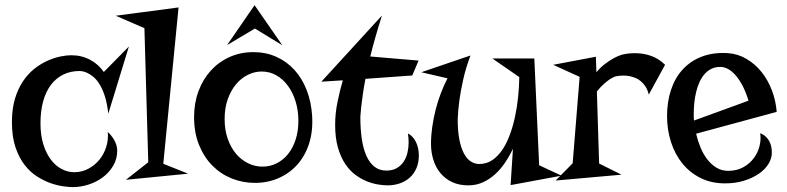

<svg xmlns="http://www.w3.org/2000/svg" viewBox="-20 -705 3096 755"><path d="M259.8 -487.8Q300.8 -487.8 334.2 -470Q367.7 -452.1 388.2 -421.9L486.8 -522L405.8 -257.8Q401.4 -298.8 392.1 -327.4Q382.8 -356 370.8 -374.8Q358.9 -393.6 345.9 -403.8Q333 -414.1 322 -418.9Q311 -423.8 303 -424.8Q294.9 -425.8 293 -425.8Q257.8 -425.8 229.5 -412.1Q201.2 -398.4 180.9 -372.1Q160.6 -345.7 149.9 -307.4Q139.2 -269 139.2 -220.2Q139.2 -173.3 150.4 -137.5Q161.6 -101.6 180.2 -77.1Q198.7 -52.7 222.7 -40.3Q246.6 -27.8 272 -27.8Q301.8 -27.8 327.1 -41.3Q352.5 -54.7 370.6 -76.7Q388.7 -98.6 397.7 -127.2Q406.7 -155.8 403.8 -186Q409.7 -180.7 416.3 -172.9Q422.9 -165 428.5 -155.5Q434.1 -146 437.5 -135Q440.9 -124 440.9 -112.8Q440.9 -79.6 425 -53Q409.2 -26.4 384.3 -7.8Q359.4 10.7 328.1 20.8Q296.9 30.8 266.1 30.8Q252.9 30.8 230.2 27.8Q207.5 24.9 180.9 15.9Q154.3 6.8 127 -10.3Q99.6 -27.3 77.4 -55.7Q55.2 -84 41 -125.5Q26.9 -167 26.9 -225.1Q26.9 -276.9 38.8 -316.7Q50.8 -356.4 70.6 -385.7Q90.3 -415 115.2 -434.6Q140.1 -454.1 166 -465.8Q191.9 -477.5 216.6 -482.7Q241.2 -487.8 259.8 -487.8Z M622.1 -61 719.7 -22 475.1 2 563 -66.9 547.9 -594.2 435.1 -643.1 682.1 -675.8Z M743.2 -245.1Q743.2 -299.8 760.5 -346.4Q777.8 -393.1 808.8 -427.2Q839.8 -461.4 882.6 -480.7Q925.3 -500 976.1 -500Q1025.4 -500 1066.4 -481.7Q1107.4 -463.4 1137.7 -430.2Q1168 -397 1186 -350.6Q1204.1 -304.2 1207.5 -248Q1210.9 -188 1195.1 -139.4Q1179.2 -90.8 1148.4 -56.9Q1117.7 -22.9 1075 -4.4Q1032.2 14.2 982.4 14.2Q934.6 14.2 891.4 -3.2Q848.1 -20.5 815.2 -53.7Q782.2 -86.9 762.7 -135Q743.2 -183.1 743.2 -245.1ZM863.3 -236.8Q863.3 -193.8 875.5 -159.2Q887.7 -124.5 908.2 -100.3Q928.7 -76.2 955.6 -63Q982.4 -49.8 1012.2 -49.8Q1042 -49.8 1067.9 -62.7Q1093.8 -75.7 1112.8 -99.4Q1131.8 -123 1142.6 -156.2Q1153.3 -189.5 1153.3 -230Q1153.3 -270 1142.6 -305.4Q1131.8 -340.8 1112.5 -367.2Q1093.3 -393.6 1066.9 -408.7Q1040.5 -423.8 1009.3 -423.8Q981.4 -423.8 955.3 -411.1Q929.2 -398.4 908.7 -374.3Q888.2 -350.1 875.7 -315.4Q863.3 -280.8 863.3 -236.8ZM1090.3 -526.9 982.4 -592.8 873 -527.8 981 -684.6Z M1297.9 -213.9Q1297.9 -259.8 1307.4 -305.4Q1316.9 -351.1 1328.1 -389.2L1243.7 -383.8L1481.9 -644Q1453.6 -554.7 1436 -482.9L1626 -466.8L1601.1 -408.2L1417 -395Q1410.2 -359.4 1406.5 -331.8Q1402.8 -304.2 1400.4 -285.2Q1397.9 -262.7 1397 -246.1Q1397 -197.3 1402.8 -158.2Q1408.7 -119.1 1421.1 -91.6Q1433.6 -64 1452.9 -49.1Q1472.2 -34.2 1499 -34.2Q1523.9 -34.2 1540.8 -44.2Q1557.6 -54.2 1567.9 -70.1Q1578.1 -85.9 1582.5 -105.7Q1586.9 -125.5 1586.9 -145Q1586.9 -163.1 1584 -180.2Q1605 -169.4 1616 -145.8Q1627 -122.1 1627 -94.2Q1627 -65.4 1617.4 -43.5Q1607.9 -21.5 1591.3 -6.6Q1574.7 8.3 1552.2 16.1Q1529.8 23.9 1503.9 23.9Q1488.3 23.9 1467 20.5Q1445.8 17.1 1422.9 8.1Q1399.9 -1 1377.4 -17.6Q1355 -34.2 1337.4 -60.5Q1319.8 -86.9 1308.8 -124.8Q1297.9 -162.6 1297.9 -213.9Z M2081.1 -475.1 2100.1 -55.2 2188 -14.2 1987.8 22.9 1997.1 -120.1Q1983.4 -91.3 1965.8 -65.2Q1948.2 -39.1 1926.3 -19.3Q1904.3 0.5 1878.2 12.2Q1852.1 23.9 1821.8 23.9Q1785.6 23.9 1758.3 11.2Q1731 -1.5 1712.4 -23.7Q1693.8 -45.9 1684.3 -75.9Q1674.8 -106 1674.8 -140.1Q1674.8 -171.9 1679.7 -206.1Q1684.6 -240.2 1693.1 -273.7Q1701.7 -307.1 1713.6 -338.6Q1725.6 -370.1 1739.7 -397L1636.7 -420.9L1830.1 -486.8Q1811.5 -437.5 1801.5 -392.3Q1791.5 -347.2 1786.6 -312Q1781.2 -271 1779.8 -235.8Q1779.8 -190.4 1786.1 -157.5Q1792.5 -124.5 1803.7 -102.8Q1814.9 -81.1 1830.6 -70.6Q1846.2 -60.1 1864.7 -60.1Q1893.1 -60.1 1915.5 -75.2Q1938 -90.3 1955.3 -116Q1972.7 -141.6 1985.1 -175.8Q1997.6 -210 2005.6 -248Q2013.7 -286.1 2017.6 -325.7Q2021.5 -365.2 2022 -401.9L1916 -475.1Z M2531.2 -333Q2526.9 -351.1 2518.8 -363.8Q2510.7 -376.5 2500.7 -385Q2490.7 -393.6 2479.5 -398.2Q2468.3 -402.8 2457 -405.3Q2430.7 -410.6 2400.9 -404.8Q2390.6 -401.4 2378.9 -394Q2368.7 -387.2 2355.5 -375.7Q2342.3 -364.3 2327.1 -345.2L2335.9 -62L2423.8 -18.1L2165 4.9L2231.9 -63L2259.3 -402.8L2155.3 -450.2L2323.2 -481.9L2325.2 -420.9Q2342.3 -441.4 2360.4 -454.6Q2378.4 -467.8 2393.1 -476.1Q2410.2 -485.4 2426.3 -490.2Q2455.6 -497.1 2485.8 -495.6Q2498.5 -495.1 2512.5 -492.7Q2526.4 -490.2 2540.8 -485.1Q2555.2 -480 2568.8 -471.4Q2582.5 -462.9 2595.2 -450.2Z M2717.3 -179.2Q2723.6 -151.9 2734.4 -125.7Q2745.1 -99.6 2760.7 -79.1Q2776.4 -58.6 2796.9 -45.9Q2817.4 -33.2 2843.3 -33.2Q2877.4 -33.2 2902.8 -47.4Q2928.2 -61.5 2944.3 -83.3Q2960.4 -105 2966.8 -131.1Q2973.1 -157.2 2969.2 -181.2Q2982.9 -175.8 2991.9 -167Q3001 -158.2 3006.1 -147.7Q3011.2 -137.2 3013.2 -126.2Q3015.1 -115.2 3015.1 -105Q3015.1 -81.5 3001.5 -59.8Q2987.8 -38.1 2963.1 -21.2Q2938.5 -4.4 2904.8 5.9Q2871.1 16.1 2831.1 16.1Q2777.3 16.1 2735.1 -4.9Q2692.9 -25.9 2663.6 -61.8Q2634.3 -97.7 2618.7 -146Q2603 -194.3 2603 -249Q2603 -304.7 2618.7 -351.8Q2634.3 -398.9 2664.8 -432.1Q2695.3 -465.3 2739.7 -482.4Q2784.2 -499.5 2842.3 -496.1Q2882.3 -493.2 2916 -473.1Q2949.7 -453.1 2974.9 -421.6Q3000 -390.1 3015.4 -349.6Q3030.8 -309.1 3034.2 -265.1ZM2708 -257.8Q2708 -251 2708 -244.4Q2708 -237.8 2709 -231L2923.3 -309.1Q2912.6 -344.2 2899.2 -369.4Q2885.7 -394.5 2871.1 -410.6Q2856.4 -426.8 2841.6 -434.3Q2826.7 -441.9 2813 -441.9Q2792.5 -441.9 2776.9 -434.1Q2761.2 -426.3 2749.8 -412.8Q2738.3 -399.4 2730.2 -381.3Q2722.2 -363.3 2717.3 -342.8Q2712.4 -322.3 2710.2 -300.5Q2708 -278.8 2708 -257.8Z"/></svg>

Font: Risque
Style: Regular
Weight: 400
Designer: Astigmatic (AOETI)
Foundry: Astigmatic (AOETI)
Version: Version 1.000